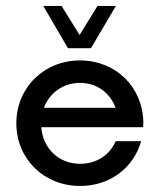

<svg xmlns="http://www.w3.org/2000/svg" viewBox="-20 -615 534 643"><path d="M284.7 -453.6 368.2 -595.2H306.6L246.6 -498L186 -595.2H125L207.5 -453.6ZM460 -205.1C458 -324.2 367.7 -412.6 247.6 -412.6C127.4 -412.6 34.7 -321.3 34.7 -202.1C34.7 -83 127 7.8 248.5 7.8C349.6 7.8 428.2 -54.7 452.6 -142.1H367.2C348.1 -96.2 303.2 -66.4 248 -66.4C176.8 -66.4 123.5 -118.2 118.2 -189H459.5ZM248 -337.4C304.7 -337.4 348.6 -304.2 367.2 -253.9H127C146 -303.7 190.9 -337.4 248 -337.4Z"/></svg>

Font: Now Medium
Style: Regular
Weight: 500
Designer: Alfredo Marco Pradil
Foundry: Alfredo Marco Pradil
Version: Version 1.200;hotconv 1.0.109;makeotfexe 2.5.65596